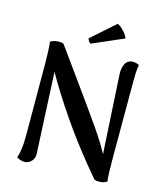

<svg xmlns="http://www.w3.org/2000/svg" viewBox="-130 -992 954 1104"><g transform="rotate(15 347.0 -440.0)"><path d="M73 -2Q90 -48 90 -131L89 -562Q89 -641 83 -692Q89 -698 103.5 -702Q118 -706 133 -706Q156 -706 162 -700Q219 -620 281 -535Q395 -377 455.5 -290Q516 -203 545 -146L518 -614Q516 -651 528 -675.5Q540 -700 565 -704Q590 -707 612 -695Q607 -675 606 -645.5Q605 -616 605 -593V-128Q605 -90 606 -58Q607 -26 610 -2Q605 4 590.5 8Q576 12 561 12Q545 12 535 7Q403 -148 307 -288Q211 -428 153 -532L176 -52Q178 -24 160.5 -5.5Q143 13 120 13Q95 13 73 -2ZM311 -742Q305 -745 298.5 -755Q292 -765 293 -769L433 -893Q450 -886 470.5 -864Q491 -842 498 -823Z"/></g></svg>

Font: Arima Madurai
Style: Bold
Weight: 700
Designer: Joana Correia and Natanael Gama
Foundry: NDISCOVER
Version: Version 1.019